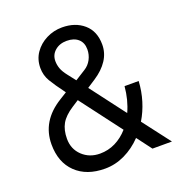

<svg xmlns="http://www.w3.org/2000/svg" viewBox="-131 -822 880 945"><g transform="rotate(-20 309.0 -350.0)"><path d="M512 0 454 -77Q414 -35 364 -11Q314 13 260 13Q164 13 108 -41Q52 -95 52 -189Q52 -311 169 -383L206 -406L205 -408Q167 -459 148 -491Q129 -523 129 -561Q129 -606 152.5 -640Q176 -674 214.5 -693.5Q253 -713 297 -713Q366 -713 410.5 -674.5Q455 -636 455 -566Q455 -522 430.5 -484.5Q406 -447 360 -417L317 -389L455 -207Q482 -266 488 -336H562Q559 -283 544 -234Q529 -185 504 -144L614 0ZM243 -485 275 -444 329 -478Q352 -492 365 -516.5Q378 -541 378 -569Q378 -604 356 -623.5Q334 -643 296 -643Q259 -643 234.5 -622Q210 -601 210 -568Q210 -548 217 -528.5Q224 -509 243 -485ZM133 -189Q133 -135 170 -100Q207 -65 262 -65Q305 -65 342.5 -83.5Q380 -102 410 -136L248 -350L214 -328Q169 -299 151 -267Q133 -235 133 -189Z"/></g></svg>

Font: Fragment Mono SC
Style: Regular
Weight: 400
Monospace: yes
Designer: Wei Huang based on Nimbus Sans by URW Studio, based on Helvetica by Max Miedinger.
Foundry: Wei Huang
Version: Version 1.012; ttfautohint (v1.8.4.7-5d5b)